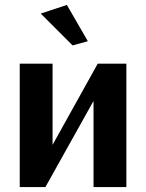

<svg xmlns="http://www.w3.org/2000/svg" viewBox="-20 -758 592 778"><path d="M145 -703 251 -738 336 -591 274 -574ZM376 -500H492V0H359V-349L164 0H60V-500H193V-171Z"/></svg>

Font: ArsenalBold
Style: Bold
Weight: 700
Designer: Andrij Shevchenko
Foundry: Stairsfor.com
Version: Version 1.000